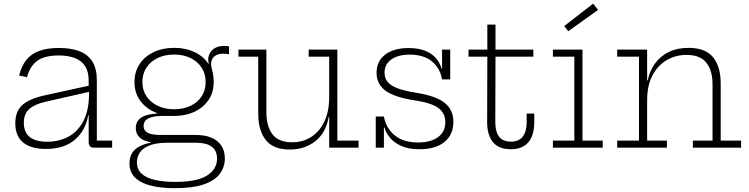

<svg xmlns="http://www.w3.org/2000/svg" viewBox="-20 -796 4038 1035"><path d="M484.5 0Q471.5 0 464.8 -8Q458 -16 458 -30.5V-222L462 -235L460 -294L458 -319V-361Q458 -410.5 438.2 -440.2Q418.5 -470 382.5 -483.5Q346.5 -497 297 -497Q220 -497 180.5 -468Q141 -439 125.5 -379.5L83 -389Q95 -438.5 121 -471.8Q147 -505 190.5 -521.2Q234 -537.5 298 -537.5Q362.5 -537.5 408.2 -520Q454 -502.5 478 -464.2Q502 -426 502 -363.5V-38H584.5V0ZM227.5 7Q147 7 104.8 -27.8Q62.5 -62.5 62.5 -131.5Q62.5 -197 101.5 -230.8Q140.5 -264.5 221 -282L472 -337V-303.5L228 -248Q168.5 -235 138.5 -209Q108.5 -183 108.5 -134Q108.5 -82.5 140.5 -57.2Q172.5 -32 234 -32Q297.5 -32 348.8 -59.2Q400 -86.5 430 -144.5Q460 -202.5 460 -294L471.5 -175H455.5Q441.5 -92 383.2 -42.5Q325 7 227.5 7Z M921 218.5Q851.5 218.5 796.5 205.5Q741.5 192.5 709.8 163Q678 133.5 678 84.5Q678 35.5 709.8 8.5Q741.5 -18.5 792.5 -26.5V-33.5L880 -26.5Q820 -26 784.5 -11.5Q749 3 733.5 26.8Q718 50.5 718 79Q718 118.5 744.8 141.5Q771.5 164.5 817.8 174.5Q864 184.5 923 184.5Q1042 184.5 1096 150.2Q1150 116 1150 59.5Q1150 -26.5 1036.5 -26.5H832Q774.5 -26.5 743.2 -47Q712 -67.5 712 -106Q712 -142.5 741.2 -162Q770.5 -181.5 826 -183.5V-194.5L918.5 -171H855Q805 -171 779.5 -157.5Q754 -144 754 -117Q754 -92 776.5 -80.2Q799 -68.5 845 -68.5H1036Q1086 -68.5 1121 -53.2Q1156 -38 1174 -9.8Q1192 18.5 1192 58.5Q1192 104.5 1165.2 140.8Q1138.5 177 1079 197.8Q1019.5 218.5 921 218.5ZM918.5 -171Q857 -171 808.8 -193.8Q760.5 -216.5 732.8 -257.5Q705 -298.5 705 -353.5Q705 -409 732.5 -450.5Q760 -492 808 -515Q856 -538 918.5 -538Q984 -538 1034.2 -512.5Q1084.5 -487 1109.5 -441.5Q1121 -423 1126.5 -401Q1132 -379 1132 -353.5Q1132 -298.5 1104.5 -257.5Q1077 -216.5 1028.8 -193.8Q980.5 -171 918.5 -171ZM918.5 -207Q968 -207 1006.5 -225.2Q1045 -243.5 1066.8 -276.5Q1088.5 -309.5 1088.5 -353.5Q1088.5 -398 1066.8 -431.5Q1045 -465 1006.5 -483.5Q968 -502 918.5 -502Q869 -502 830.2 -483.5Q791.5 -465 769.5 -431.5Q747.5 -398 747.5 -353.5Q747.5 -309.5 770 -276.5Q792.5 -243.5 831 -225.2Q869.5 -207 918.5 -207ZM1132 -353.5 1113 -412 1093 -449.5 1105.5 -454.5Q1104 -459.5 1103.2 -464.8Q1102.5 -470 1102.5 -475Q1102.5 -493.5 1112 -510.5Q1121.5 -527.5 1140.8 -538Q1160 -548.5 1189.5 -548.5Q1196.5 -548.5 1202.2 -547.8Q1208 -547 1214.5 -546V-503.5Q1206 -505 1199 -505.8Q1192 -506.5 1184.5 -506.5Q1159.5 -506.5 1145 -498.2Q1130.5 -490 1124.2 -477.8Q1118 -465.5 1118 -453Q1118 -439.5 1121.5 -426.5Q1125 -413.5 1128.5 -396.2Q1132 -379 1132 -353.5Z M1754.5 -490.5H1644V-528.5H1798.5V-38H1913V0H1754.5ZM1416 -528.5V-190.5Q1416 -115.5 1448.8 -72.2Q1481.5 -29 1554.5 -29Q1613 -29 1658.2 -58.2Q1703.5 -87.5 1729 -141.8Q1754.5 -196 1754.5 -272.5L1767 -166H1752Q1737 -80 1680 -35Q1623 10 1542 10Q1453 10 1412.5 -41.5Q1372 -93 1372 -183.5V-490.5H1265.5V-528.5Z M2242 8.5Q2184.5 8.5 2145.5 -8.2Q2106.5 -25 2083.8 -51.8Q2061 -78.5 2052 -109H2040L2049.5 -168Q2060.5 -106 2107.2 -67Q2154 -28 2233.5 -28Q2302 -28 2341.2 -56.8Q2380.5 -85.5 2380.5 -138.5Q2380.5 -186 2343 -213.8Q2305.5 -241.5 2216 -255Q2106 -271.5 2058 -307.2Q2010 -343 2010 -403.5Q2010 -466 2056.2 -501.5Q2102.5 -537 2182 -537Q2239 -537 2276.2 -520.5Q2313.5 -504 2333.5 -478.2Q2353.5 -452.5 2360.5 -425.5H2372.5L2363 -368Q2353 -427 2309.2 -464.2Q2265.5 -501.5 2188 -501.5Q2126.5 -501.5 2089.8 -475.8Q2053 -450 2053 -404Q2053 -359 2093.8 -334.2Q2134.5 -309.5 2222.5 -296Q2331 -279 2377.5 -241.2Q2424 -203.5 2424 -139.5Q2424 -70 2376 -30.8Q2328 8.5 2242 8.5ZM2005.5 0V-168H2049.5V0ZM2363 -368V-528.5H2407V-368Z M2650 -137.5Q2650 -86.5 2670.2 -59.5Q2690.5 -32.5 2734.5 -32.5Q2777 -32.5 2798 -59.8Q2819 -87 2819 -137.5V-184H2860V-137.5Q2860 -91 2846 -58.2Q2832 -25.5 2804 -8.5Q2776 8.5 2734 8.5Q2689.5 8.5 2661.5 -8.8Q2633.5 -26 2619.8 -58.8Q2606 -91.5 2606 -137.5L2607 -490.5H2505.5V-528.5H2607V-663.5H2651V-528.5H2855V-490.5H2651Z M3120 -38H3229V0H2960.5V-38H3076V-490.5H2960.5V-528.5H3120ZM3177.5 -776.5 3204 -742.5 3043 -627.5 3021.5 -655.5Z M3468.5 -38H3575V0H3307V-38H3424.5V-490.5H3307V-528.5H3468.5ZM3821 -38V-341.5Q3821 -415.5 3787.8 -457.8Q3754.5 -500 3681 -500Q3622 -500 3573.8 -471.8Q3525.5 -443.5 3497 -389Q3468.5 -334.5 3468.5 -256.5L3457 -362.5H3471.5Q3482.5 -415 3511.5 -454.5Q3540.5 -494 3585.8 -516Q3631 -538 3691.5 -538Q3782.5 -538 3823.8 -487.5Q3865 -437 3865 -346.5V-38H3975V0H3715V-38Z"/></svg>

Font: Hepta Slab ExtraLight Light
Style: Regular
Weight: 300
Version: Version 1.100